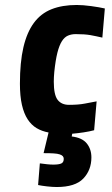

<svg xmlns="http://www.w3.org/2000/svg" viewBox="-20 -529 448 771"><path d="M140 127Q154 129 168.5 130.5Q183 132 194 132Q216 132 226 127.5Q236 123 236 109Q236 103 232.5 98.5Q229 94 220 91Q211 88 195.5 87Q180 86 155 86L175 3Q148 -2 127 -14.5Q106 -27 91 -50Q76 -73 68 -108Q60 -143 60 -193Q60 -279 74 -339Q88 -399 116 -437Q144 -475 187 -492Q230 -509 288 -509Q313 -509 346 -504.5Q379 -500 401 -495L391 -378Q377 -381 366 -383.5Q355 -386 343 -388Q331 -390 317 -391Q303 -392 284 -392Q267 -392 253 -386Q239 -380 228.5 -363.5Q218 -347 210.5 -317.5Q203 -288 198 -240Q197 -229 196.5 -219.5Q196 -210 196 -201Q196 -148 211.5 -128Q227 -108 257 -108Q295 -108 320.5 -113Q346 -118 368 -122L358 -6Q339 -1 316 2.5Q293 6 270 8L268 19Q310 24 328.5 47Q347 70 347 103Q347 154 314.5 188Q282 222 208 222Q191 222 169 219.5Q147 217 133 214Z"/></svg>

Font: Share
Style: Bold Italic
Weight: 700
Designer: Ralph du Carrois
Version: Version 1.002